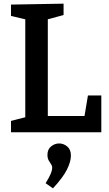

<svg xmlns="http://www.w3.org/2000/svg" viewBox="-20 -722 596 1048"><path d="M460 -201H533V0H40V-62L133 -86L118 -62V-637L133 -613L40 -635V-697L327 -702V-640L227 -613L241 -637V-69L221 -89H456L438 -69ZM269 306 229 278Q250 244 257.5 225Q265 206 265 195Q265 183 258.5 174Q252 165 245.5 153Q239 141 239 123Q239 93 259 77Q279 61 303 61Q327 61 347 77.5Q367 94 367 127Q367 161 345 204.5Q323 248 269 306Z"/></svg>

Font: Bitter Thin SemiBold
Style: Regular
Weight: 600
Version: Version 2.002